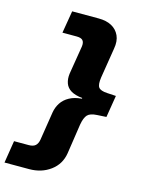

<svg xmlns="http://www.w3.org/2000/svg" viewBox="-179 -782 781 1039"><g transform="rotate(15 211.5 -262.5)"><path d="M-49 180 -29 55H53Q78 55 90.5 44Q103 33 107 10L132 -149Q137 -179 153 -203.5Q169 -228 197.5 -243.5Q226 -259 266 -262L267 -266Q227 -270 203.5 -284Q180 -298 171.5 -322Q163 -346 167 -376L193 -535Q196 -558 186.5 -569Q177 -580 152 -580H72L93 -705H242Q285 -705 314.5 -689Q344 -673 358 -642.5Q372 -612 364 -568L337 -400Q331 -359 342 -344Q353 -329 390 -327L440 -324L420 -201L368 -198Q330 -196 315 -180Q300 -164 293 -124L268 43Q258 106 208 143Q158 180 89 180Z"/></g></svg>

Font: Nunito Sans 7pt SemiExpanded ExtraBold
Style: Italic
Weight: 800
Width: 6
Italic angle: -9°
Designer: Vernon Adams
Foundry: Vernon Adams
Version: Version 3.101;gftools[0.9.27]